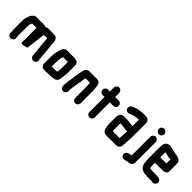

<svg xmlns="http://www.w3.org/2000/svg" viewBox="207 -1898 3239 3239"><g transform="rotate(45 1826.0 -279.0)"><path d="M54 -22V-11C54 24 83 53 118 53C153 53 182 24 182 -11V-18C182 -26 181 -34 180 -42C180 -46 179 -51 178 -57V-317C178 -333 185 -342 189 -356C193 -364 198 -374 198 -382H304V-36C304 -19 319 -12 338 -14C372 -17 407 -30 433 -39C435 -59 440 -77 441 -97C441 -142 454 -183 456 -227C458 -248 463 -269 463 -289C466 -325 474 -354 478 -386H555C556 -384 556 -382 556 -379C557 -370 557 -361 558 -353C563 -317 565 -274 568 -238C570 -223 575 -200 575 -181L577 -149C580 -127 583 -104 583 -82C584 -73 585 -65 586 -58C586 -55 586 -53 587 -51V-41C587 -32 588 -22 591 -11L593 0C597 17 607 30 622 40C671 72 731 26 718 -28L716 -38C715 -40 715 -42 715 -43C715 -48 715 -53 714 -58C714 -68 711 -78 711 -88C711 -95 710 -103 709 -110C709 -117 709 -124 708 -133C704 -164 704 -195 699 -226C694 -262 693 -298 688 -335C684 -395 686 -465 650 -494C631 -509 616 -514 587 -514H456C432 -514 415 -509 398 -499C385 -506 372 -510 359 -510H198C160 -512 135 -504 115 -483C100 -470 87 -452 80 -432L74 -414C73 -411 72 -407 70 -402C60 -378 50 -350 50 -317V-73C50 -54 52 -36 54 -22Z M1040 -103H980C971 -103 960 -102 947 -100V-182C951 -241 951 -303 969 -349H1085V-190C1084 -183 1084 -179 1084 -176L1081 -155L1079 -133L1076 -112V-107C1073 -106 1070 -106 1067 -106C1058 -105 1048 -103 1040 -103ZM984 25H1040C1047 25 1055 24 1063 23L1079 21H1090C1104 20 1123 14 1135 12C1156 6 1173 -7 1185 -28C1199 -52 1203 -87 1206 -119L1208 -141C1210 -158 1212 -164 1213 -186V-405C1213 -439 1186 -466 1154 -469C1144 -474 1134 -477 1123 -477H942C922 -477 903 -470 886 -456C854 -431 845 -383 834 -335C822 -291 822 -237 819 -185V-43C819 -27 825 -11 839 4C858 26 876 29 910 29H933C948 29 967 25 984 25Z M1441 -7V-34C1441 -39 1441 -46 1442 -57C1442 -91 1449 -117 1454 -150C1460 -208 1477 -263 1481 -320C1484 -335 1489 -349 1489 -365C1490 -365 1490 -365 1490 -366H1596C1598 -342 1602 -319 1602 -292V-8C1602 27 1630 56 1665 56C1700 56 1730 27 1730 -8V-291C1730 -331 1724 -372 1720 -408C1717 -462 1685 -494 1629 -494H1455C1442 -495 1428 -491 1413 -484C1389 -472 1374 -448 1370 -416C1365 -401 1363 -388 1361 -372C1359 -360 1355 -345 1354 -332L1352 -322C1350 -314 1348 -304 1346 -293L1342 -263C1333 -212 1327 -153 1317 -101C1315 -84 1313 -51 1313 -34V-7C1313 27 1343 57 1377 57C1411 57 1441 27 1441 -7Z M1939 -594V-498H1893C1858 -498 1829 -469 1829 -434C1829 -399 1858 -370 1893 -370H1939V-8C1939 26 1969 56 2003 56C2037 56 2067 26 2067 -8V-368H2152C2187 -368 2216 -397 2216 -432C2216 -467 2187 -496 2152 -496H2067V-594C2067 -628 2037 -658 2003 -658C1969 -658 1939 -628 1939 -594Z M2620 -356H2615C2613 -355 2610 -355 2607 -355C2604 -355 2601 -355 2598 -356C2578 -359 2550 -361 2529 -366L2510 -368C2501 -369 2492 -370 2483 -370H2396C2379 -370 2365 -365 2353 -355C2330 -336 2315 -311 2315 -273V-101C2315 -68 2323 -40 2326 -12C2337 33 2367 69 2422 69H2632C2639 69 2646 69 2653 68C2682 68 2702 58 2717 39C2734 18 2736 2 2736 -27C2736 -31 2736 -36 2737 -42C2740 -76 2743 -101 2744 -138C2745 -173 2748 -216 2748 -252V-556C2748 -569 2744 -582 2737 -594C2722 -619 2697 -634 2662 -634H2592C2577 -634 2564 -631 2550 -629L2530 -627C2498 -622 2469 -619 2442 -607C2422 -597 2401 -593 2383 -581C2364 -572 2352 -558 2347 -537C2333 -475 2401 -438 2450 -473C2451 -473 2451 -473 2452 -474C2465 -477 2480 -484 2493 -489C2509 -496 2528 -498 2547 -500L2565 -502C2574 -504 2583 -506 2592 -506H2620ZM2444 -87C2443 -92 2443 -96 2443 -101V-242H2483C2486 -242 2490 -242 2494 -241L2513 -239C2520 -238 2528 -237 2537 -236C2561 -233 2582 -227 2607 -227C2611 -227 2615 -227 2619 -228V-198C2618 -179 2617 -161 2616 -144C2615 -109 2610 -90 2610 -59H2448C2446 -69 2444 -76 2444 -87Z M2961 -442V4C2940 8 2921 13 2901 17C2881 25 2866 30 2855 50C2826 102 2877 158 2929 143C2948 136 2964 134 2987 129C3000 127 3014 126 3027 124C3057 119 3089 86 3089 50V-442C3089 -476 3059 -506 3025 -506C2991 -506 2961 -476 2961 -442ZM2968 -639C2968 -602 2998 -572 3035 -572C3070 -572 3098 -601 3098 -636C3098 -673 3067 -703 3031 -703C2996 -703 2968 -674 2968 -639Z M3410 -313H3326V-437C3340 -433 3357 -428 3372 -426C3393 -422 3416 -416 3437 -412L3455 -410L3472 -407V-315C3459 -315 3425 -313 3410 -313ZM3422 73H3515L3522 75C3560 86 3592 58 3600 30C3611 -8 3584 -41 3555 -48C3542 -51 3530 -55 3514 -55H3416C3408 -56 3400 -57 3391 -57H3377C3361 -59 3332 -59 3332 -77C3329 -96 3326 -119 3326 -143V-185H3410C3425 -185 3458 -187 3472 -187H3525C3540 -186 3556 -192 3574 -204C3592 -216 3600 -234 3600 -257V-441C3598 -503 3546 -524 3491 -534L3473 -536C3454 -538 3439 -543 3420 -547C3395 -551 3370 -560 3346 -563C3329 -568 3316 -571 3297 -571C3253 -571 3218 -543 3208 -509C3203 -494 3198 -468 3198 -449V-142C3198 -114 3202 -84 3205 -60C3206 -42 3216 -19 3223 -5C3249 50 3311 71 3392 71C3401 71 3412 73 3422 73Z"/></g></svg>

Font: Electronic
Style: SuThk
Weight: 900
Version: Version 1.011